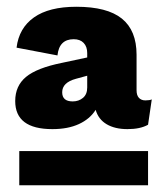

<svg xmlns="http://www.w3.org/2000/svg" viewBox="-20 -681 498 568"><path d="M238 -511V-524Q238 -543 227.5 -554Q217 -565 198 -565Q155 -565 150 -517L29 -540Q36 -598 80.5 -629.5Q125 -661 206 -661Q297 -661 340.5 -626Q384 -591 384 -519V-414Q384 -399 391 -391.5Q398 -384 410 -384Q423 -384 429 -387L418 -312Q395 -299 357 -299Q320 -299 295.5 -313.5Q271 -328 263 -356Q246 -329 213.5 -314Q181 -299 135 -299Q25 -299 25 -382Q25 -427 57 -453.5Q89 -480 163 -495ZM238 -422V-457L205 -448Q164 -437 164 -408Q164 -381 195 -381Q213 -381 225.5 -391.5Q238 -402 238 -422ZM37 -234H418V-133H37Z"/></svg>

Font: Work Sans ExtraBold
Style: Regular
Weight: 800
Designer: Wei Huang
Foundry: Wei Huang
Version: Version 1.500